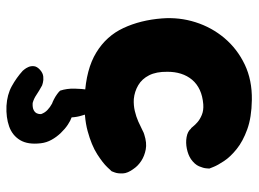

<svg xmlns="http://www.w3.org/2000/svg" viewBox="-120 -414 780 579"><g transform="rotate(90 269.5 -125.0)"><path d="M299.8 245Q265.8 243 240.4 229Q215 215 194 196Q194 196 190 191.2Q186 186.5 182.6 178.9Q179.2 171.2 180.1 162.1Q181 153 190.8 144Q200.8 135 211.5 134Q222.2 133 230.1 135.2Q238 137.5 238 137.5Q255 146.8 266.5 154.6Q278 162.5 291 166Q304.8 166.8 312.1 163.1Q319.5 159.5 322.4 153.1Q325.2 146.8 324.5 140.5Q320.5 129.2 312.2 121.4Q304 113.5 292.8 107.5Q288.2 106 279.9 101.8Q271.5 97.5 264 92Q256.5 86.5 253.8 83Q247.2 63 247.8 39.5Q248.2 16 251.2 1.8Q251.2 1.8 253.6 -5.8Q256 -13.2 264 -21Q272 -28.8 289 -28Q306 -27.2 314.4 -15Q322.8 -2.8 322.8 -2.8Q325 4.8 329.2 18.5Q333.5 32.2 334.5 48.5Q344.2 51.8 356.6 60Q369 68.2 381.4 81.1Q393.8 94 402.1 109.1Q410.5 124.2 412.5 141.2Q417.2 180.2 403.1 203.8Q389 227.2 361.9 236.9Q334.8 246.5 299.8 245ZM271 9Q189 4.8 139 -25.8Q89 -56.2 65 -107.8Q41 -159.2 36 -224.2Q32 -276.2 47.5 -325.1Q63 -374 95.5 -412.5Q128 -451 175 -473.5Q222 -496 282 -495Q334.5 -494.2 370.6 -481.1Q406.8 -468 430.2 -449Q453.8 -430 466.2 -411Q478.8 -392 483.8 -379.4Q488.8 -366.8 488.8 -366.8Q488.8 -366.8 488.1 -357.8Q487.5 -348.8 481.9 -335.6Q476.2 -322.5 460.2 -311.2Q447.5 -302.8 429.2 -299Q411 -295.2 394 -298.2Q377 -301.2 368.8 -311Q367.2 -311 362.4 -317.2Q357.5 -323.5 349 -331Q340.5 -338.5 327 -344.1Q313.5 -349.8 295 -348.5Q270.2 -346.5 251.9 -338Q233.5 -329.5 221.1 -314.9Q208.8 -300.2 202.8 -281.2Q196.8 -262.2 197 -240Q196.5 -207 207.5 -185.2Q218.5 -163.5 237.5 -152.4Q256.5 -141.2 279.2 -139Q297.8 -138 315 -142Q332.2 -146 347.1 -152.6Q362 -159.2 372.1 -164.5Q382.2 -169.8 386 -170.5Q411.5 -178.8 431.2 -175Q451 -171.2 465.9 -161.4Q480.8 -151.5 489.2 -139Q503 -120.8 503.5 -105.6Q504 -90.5 500.5 -81.4Q497 -72.2 497 -72.2Q497 -72.2 484.6 -59Q472.2 -45.8 445.5 -28.6Q418.8 -11.5 375.9 0.2Q333 12 271 9Z"/></g></svg>

Font: Sour Gummy Black
Style: Regular
Weight: 900
Version: Version 1.000